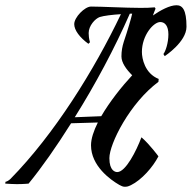

<svg xmlns="http://www.w3.org/2000/svg" viewBox="-174 -700 731 732"><path d="M431 -399C378 -420 367 -477 367 -502C367 -565 411 -616 437 -616C455 -616 468 -601 468 -569C468 -536 457 -504 449 -494L454 -486C454 -486 537 -540 537 -598C537 -664 521 -680 499 -680C473 -680 438 -661 409 -641C412 -649 415 -658 419 -667L416 -672C393 -670 383 -670 359 -670C305 -670 213 -675 173 -675C149 -675 109 -634 109 -608C109 -585 130 -557 163 -533L169 -539C165 -552 164 -566 164 -574C164 -602 189 -629 206 -635C221 -640 255 -644 287 -646C186 -434 34 -189 -134 -18C-141 -11 -150 -7 -153 -7L-154 0C-138 1 -123 2 -110 2C-84 2 -65 0 -65 0C-15 -61 41 -141 97 -230L199 -233C183 -201 173 -171 173 -146C173 -68 246 -15 281 5C288 9 295 12 301 12C311 12 314 11 325 6C366 -14 409 -63 430 -104C430 -104 398 -148 366 -176H365C346 -125 305 -44 273 -44C266 -44 243 -48 243 -97C243 -152 321 -307 430 -388ZM298 -541C292 -522 289 -505 289 -485C289 -461 307 -436 330 -413C290 -370 244 -312 212 -257L111 -253C189 -377 264 -518 321 -648H330C327 -633 312 -582 298 -541Z"/></svg>

Font: Romanesco
Style: Regular
Weight: 400
Designer: Astigmatic (AOETI)
Foundry: Astigmatic (AOETI)
Version: Version 1.000